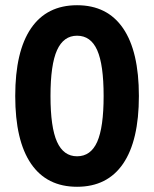

<svg xmlns="http://www.w3.org/2000/svg" viewBox="-20 -705 590 735"><path d="M275 10Q159.2 10 98.8 -78.3Q38.3 -166.7 38.3 -337.5Q38.3 -508.3 98.8 -596.7Q159.2 -685 275 -685Q390.8 -685 451.2 -596.7Q511.7 -508.3 511.7 -337.5Q511.7 -166.7 451.2 -78.3Q390.8 10 275 10ZM275 -106.7Q327.5 -106.7 352.1 -162.1Q376.7 -217.5 376.7 -337.5Q376.7 -457.5 352.1 -512.9Q327.5 -568.3 275 -568.3Q223.3 -568.3 198.3 -512.9Q173.3 -457.5 173.3 -337.5Q173.3 -217.5 198.3 -162.1Q223.3 -106.7 275 -106.7Z"/></svg>

Font: Funnel Sans
Style: Bold
Weight: 700
Designer: NORD ID, Kristian Moeller
Foundry: Dicotype
Version: Version 1.000